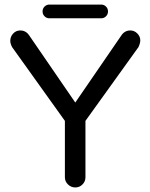

<svg xmlns="http://www.w3.org/2000/svg" viewBox="-20 -822 664 848"><path d="M168 -771.5Q168 -784.2 176.8 -793Q185.5 -801.8 198.2 -801.8H426.8Q439.5 -801.8 448.2 -793Q457 -784.2 457 -771.5Q457 -758.8 448.2 -750Q439.5 -741.2 426.8 -741.2H198.2Q185.5 -741.2 176.8 -750Q168 -758.8 168 -771.5ZM266.6 -39.1V-288.1L33.2 -614.3Q25.4 -629.9 25.4 -641.6Q25.4 -660.2 38.1 -673.8Q50.8 -687.5 69.3 -687.5Q94.7 -687.5 109.4 -665L312.5 -369.1L515.6 -665Q530.3 -687.5 555.7 -687.5Q573.2 -687.5 586.4 -674.3Q599.6 -661.1 599.6 -643.6Q599.6 -631.8 591.8 -614.3L357.4 -288.1V-39.1Q357.4 -20.5 344.2 -7.3Q331.1 5.9 312.5 5.9Q293.9 5.9 280.3 -7.3Q266.6 -20.5 266.6 -39.1Z"/></svg>

Font: KTXP_ComRound
Style: Medium
Weight: 500
Version: Version 1.01;May 16, 2022;FontCreator 13.0.0.2683 64-bit